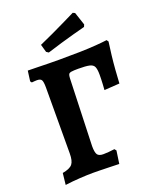

<svg xmlns="http://www.w3.org/2000/svg" viewBox="-158 -945 840 1045"><g transform="rotate(-20 262.0 -422.5)"><path d="M37.7 11.1 45.1 -55.6Q88 -63.3 102.6 -81.2Q117.2 -99.2 117.2 -142.6L118.2 -524.2Q118.2 -556.7 112.1 -567.4Q106 -578.2 85.7 -578.2Q80.7 -578.2 72.7 -577.7Q64.7 -577.2 55.3 -576.2L48.8 -584.7L56.7 -644.5Q80 -644.5 111.9 -643.5Q143.8 -642.5 177.7 -642Q211.6 -641.5 239 -641.5Q305.4 -641.5 358 -642.7Q410.6 -644 450.1 -647Q489.7 -650 516.4 -653.5L523.9 -643Q518.8 -606.8 514 -566.4Q509.3 -526 506.3 -485.5Q503.3 -445.1 501.3 -407.8L412.7 -402Q414.2 -420.6 414.9 -436.3Q415.6 -451.9 416.1 -465.1Q416.5 -478.3 416.5 -490Q416.5 -520.6 410 -535.6Q403.4 -550.5 382.4 -555.2Q361.5 -559.9 318.1 -559.9Q291.1 -559.9 278.4 -557.9Q265.8 -555.9 262.2 -549.1Q258.7 -542.2 258.1 -526.4L245 -138.2Q245 -101.8 253.8 -88.9Q262.6 -76 288.1 -76Q299.6 -76 318.6 -77.5Q337.7 -78.9 353.3 -81.3L361.6 -71L350.8 3.5Q321.4 2.5 292.3 1.8Q263.3 1 239.3 0.5Q215.3 0 199.6 0Q168.1 0 123.3 2.8Q78.6 5.5 37.7 11.1ZM198 -697.6 185.1 -706.2 172.3 -751.4Q212.3 -768.9 251.8 -787.5Q291.4 -806.1 323.3 -821.7Q355.3 -837.2 374.6 -846.8Q393.9 -856.3 393.9 -856.3L406 -850.8L431 -775.7L425.7 -763Q425.7 -763 406.4 -757.9Q387.2 -752.8 354.5 -744Q321.9 -735.1 281.3 -723.2Q240.6 -711.2 198 -697.6Z"/></g></svg>

Font: Alegreya
Style: Regular
Weight: 400
Designer: Juan Pablo del Peral
Foundry: Huerta Tipografica
Version: Version 2.009